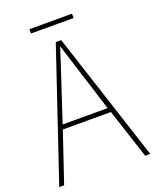

<svg xmlns="http://www.w3.org/2000/svg" viewBox="-152 -912 807 999"><g transform="rotate(-20 252.0 -412.5)"><path d="M476 0 386 -275H120L27 0H0L241 -715H271L504 0ZM282 -601Q276 -621 269.5 -641Q263 -661 255 -687Q248 -665 241 -643.5Q234 -622 227 -600L128 -300H377ZM371 -825V-801H135V-825Z"/></g></svg>

Font: Noto Sans Khmer UI SemiCondensed Thin
Style: Regular
Weight: 100
Width: 4
Designer: Danh Hong and the Monotype Design Team
Foundry: Monotype Imaging Inc.
Version: Version 2.002; ttfautohint (v1.8.4.7-5d5b)